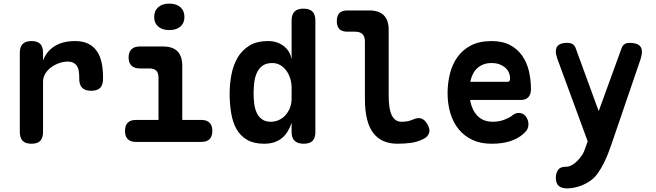

<svg xmlns="http://www.w3.org/2000/svg" viewBox="-20 -788 3640 1066"><path d="M155 10Q121 10 105.5 -6.5Q90 -23 90 -56V-495Q90 -528 106 -544Q122 -560 155 -560Q188 -560 203.5 -544Q219 -528 219 -495V-452Q238 -503 283 -531.5Q328 -560 397 -560Q440 -560 469.5 -545.5Q499 -531 517.5 -504.5Q536 -478 544 -441Q552 -404 552 -361V-350Q552 -316 536 -300Q520 -284 486 -284Q453 -284 436.5 -300Q420 -316 420 -350V-355Q420 -373 418 -389.5Q416 -406 409.5 -418Q403 -430 390 -438Q377 -446 356 -446Q334 -446 310 -438Q286 -430 265.5 -415.5Q245 -401 232 -380Q219 -359 219 -335V-56Q219 -23 204 -6.5Q189 10 155 10Z M1099 -122Q1128 -122 1143.5 -106.5Q1159 -91 1159 -61Q1159 -31 1143.5 -15.5Q1128 0 1098 0H735Q705 0 689.5 -15.5Q674 -31 674 -61Q674 -91 689 -106.5Q704 -122 734 -122H860V-357Q860 -383 847.5 -395.5Q835 -408 810 -408H757Q726 -408 710 -423.5Q694 -439 694 -469Q694 -499 710 -514.5Q726 -530 757 -530H884Q939 -530 965.5 -503Q992 -476 992 -422V-122ZM920 -621Q881 -621 858.5 -640.5Q836 -660 836 -694Q836 -728 858.5 -748Q881 -768 920 -768Q959 -768 981.5 -748Q1004 -728 1004 -694Q1004 -660 981.5 -640.5Q959 -621 920 -621Z M1666 10Q1633 10 1616 -6Q1599 -22 1599 -55V-106Q1591 -82 1578.5 -60.5Q1566 -39 1548 -23.5Q1530 -8 1505 1Q1480 10 1446 10Q1389 10 1351.5 -12Q1314 -34 1293 -71.5Q1272 -109 1263.5 -160Q1255 -211 1255 -269Q1255 -320 1264.5 -371.5Q1274 -423 1297.5 -465Q1321 -507 1362.5 -533.5Q1404 -560 1469 -560Q1519 -560 1555 -532.5Q1591 -505 1599 -458V-674Q1599 -707 1615 -723.5Q1631 -740 1665 -740Q1699 -740 1715 -723.5Q1731 -707 1731 -674V-55Q1731 -22 1715.5 -6Q1700 10 1666 10ZM1483 -112Q1507 -112 1528 -121.5Q1549 -131 1564.5 -148Q1580 -165 1589.5 -188.5Q1599 -212 1599 -240V-301Q1599 -327 1591.5 -351.5Q1584 -376 1570 -395.5Q1556 -415 1536 -426.5Q1516 -438 1492 -438Q1458 -438 1437.5 -423Q1417 -408 1406 -383.5Q1395 -359 1391.5 -329Q1388 -299 1388 -270Q1388 -241 1391.5 -212.5Q1395 -184 1405.5 -161.5Q1416 -139 1435 -125.5Q1454 -112 1483 -112Z M2138 -256Q2138 -181 2156 -146.5Q2174 -112 2209 -112Q2225 -112 2240.5 -114.5Q2256 -117 2272 -124Q2301 -137 2320.5 -129.5Q2340 -122 2353 -98Q2369 -71 2362.5 -50Q2356 -29 2332 -17Q2299 0 2263 5Q2227 10 2187 10Q2143 10 2109.5 -4.5Q2076 -19 2052.5 -49.5Q2029 -80 2017.5 -127.5Q2006 -175 2006 -240V-558Q2006 -585 1992.5 -598.5Q1979 -612 1952 -612H1909Q1879 -612 1864.5 -626.5Q1850 -641 1850 -671Q1850 -701 1864.5 -715.5Q1879 -730 1909 -730H2030Q2084 -730 2111 -703Q2138 -676 2138 -622Z M2860 -161Q2885 -161 2899.5 -141.5Q2914 -122 2914 -97Q2914 -83 2908 -71Q2902 -59 2885 -44Q2870 -31 2852 -21Q2834 -11 2812 -4Q2790 3 2764.5 6.5Q2739 10 2709 10Q2648 10 2602.5 -11.5Q2557 -33 2526.5 -70.5Q2496 -108 2480.5 -159.5Q2465 -211 2465 -271Q2465 -326 2478 -378.5Q2491 -431 2520 -471.5Q2549 -512 2595.5 -536Q2642 -560 2709 -560Q2770 -560 2811.5 -538Q2853 -516 2879 -479Q2905 -442 2916.5 -393.5Q2928 -345 2928 -293Q2928 -264 2913.5 -248.5Q2899 -233 2871 -233H2590Q2596 -200 2608 -177Q2620 -154 2636.5 -139.5Q2653 -125 2673 -118.5Q2693 -112 2715 -112Q2751 -112 2780.5 -123.5Q2810 -135 2823 -146Q2833 -154 2841.5 -157.5Q2850 -161 2860 -161ZM2591 -334H2799Q2805 -334 2808.5 -338Q2812 -342 2812 -354Q2812 -370 2805.5 -385Q2799 -400 2785.5 -412Q2772 -424 2753 -431Q2734 -438 2709 -438Q2684 -438 2664.5 -430.5Q2645 -423 2630 -409.5Q2615 -396 2605.5 -377Q2596 -358 2591 -334Z M3233 24 3243 -3 3074 -463Q3070 -474 3068 -484Q3066 -494 3066 -502Q3066 -527 3082 -538.5Q3098 -550 3127 -550Q3149 -550 3160 -542.5Q3171 -535 3176 -521L3304 -171L3431 -520Q3436 -535 3447 -542.5Q3458 -550 3475 -550Q3510 -550 3527 -538Q3544 -526 3544 -500Q3544 -492 3542 -482Q3540 -472 3537 -461L3376 10Q3369 31 3358 59.5Q3347 88 3333 116.5Q3319 145 3301.5 170.5Q3284 196 3264 211Q3230 236 3194 247Q3158 258 3130 258Q3098 258 3082 244Q3066 230 3066 199V197Q3067 170 3079.5 154Q3092 138 3119 138Q3136 138 3149.5 131.5Q3163 125 3175 115Q3188 103 3196.5 93Q3205 83 3212 72.5Q3219 62 3223.5 50.5Q3228 39 3233 24Z"/></svg>

Font: Maple Mono Normal NL
Style: Bold
Weight: 700
Monospace: yes
Designer: subframe7536
Version: Version 7.000